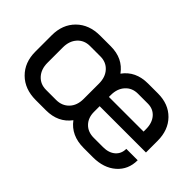

<svg xmlns="http://www.w3.org/2000/svg" viewBox="-73 -792 1085 1085"><g transform="rotate(45 470.0 -249.5)"><path d="M525 -223V-178Q525 -131 553 -102Q581 -73 628 -73H702Q748 -73 775 -96.5Q802 -120 802 -159H893Q893 -84 840.5 -38Q788 8 702 8H628Q528 8 476 -62Q424 8 327 8H245Q157 8 103.5 -45Q50 -98 50 -184V-315Q50 -401 103.5 -454Q157 -507 245 -507H330Q427 -507 478 -436Q529 -507 628 -507H707Q792 -507 843.5 -454.5Q895 -402 895 -316V-223ZM525 -297H802V-316Q802 -366 776 -396Q750 -426 707 -426H628Q582 -426 553.5 -394.5Q525 -363 525 -312ZM432 -311Q432 -362 403.5 -393.5Q375 -425 329 -425H246Q200 -425 171.5 -393.5Q143 -362 143 -311V-188Q143 -137 171.5 -105.5Q200 -74 246 -74H326Q373 -74 402.5 -105Q432 -136 432 -188Z"/></g></svg>

Font: Bai Jamjuree Medium
Style: Regular
Weight: 500
Version: Version 1.000; ttfautohint (v1.6)